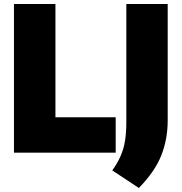

<svg xmlns="http://www.w3.org/2000/svg" viewBox="-20 -760 904 956"><path d="M49.5 0V-740H256V-176H556V0ZM671.5 176 539 88.5Q566 51 581.2 15.2Q596.5 -20.5 602.8 -60.8Q609 -101 609 -152.5V-740H815V-160.5Q815 -67 783.2 13.5Q751.5 94 671.5 176Z"/></svg>

Font: Encode Sans SemiCondensed SemiCondensed Black
Style: Regular
Weight: 900
Width: 4
Designer: Multiple Designers
Foundry: Impallari Type
Version: Version 3.000; ttfautohint (v1.8.3) -l 8 -r 50 -G 200 -x 14 